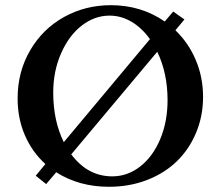

<svg xmlns="http://www.w3.org/2000/svg" viewBox="-20 -696 838 729"><path d="M155.3 2.9 115.7 -28.8 152.3 -73.2Q102.1 -118.7 74.5 -182.4Q46.9 -246.1 46.9 -322.3Q46.9 -423.3 94.5 -504.9Q142.1 -586.4 222.9 -631.3Q303.7 -676.3 400.9 -676.3Q516.1 -676.3 605.5 -614.3L637.7 -652.3L680.2 -622.1L646 -581.1Q695.8 -533.2 723.4 -468Q751 -402.8 751 -327.6Q751 -255.9 724.9 -192.9Q698.7 -129.9 652.3 -84.5Q606 -39.1 539.1 -12.9Q472.2 13.2 394 13.2Q279.8 13.2 193.4 -42ZM182.1 -344.2Q182.1 -237.3 222.2 -156.2L549.3 -547.4Q519 -589.8 479.5 -613.3Q439.9 -636.7 396 -636.7Q339.8 -636.7 291 -599.4Q242.2 -562 212.2 -494.1Q182.1 -426.3 182.1 -344.2ZM406.2 -26.4Q464.4 -26.4 512.5 -64Q560.5 -101.6 588.4 -168Q616.2 -234.4 616.2 -315.4Q616.2 -418.5 577.1 -499.5L250.5 -109.9Q313 -26.4 406.2 -26.4Z"/></svg>

Font: Elstob 8pt Medium
Style: Regular
Weight: 500
Designer: Peter S. Baker
Version: Version 1.015